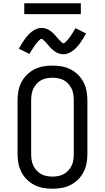

<svg xmlns="http://www.w3.org/2000/svg" viewBox="-20 -1143 640 1171"><path d="M300 8Q271 8 243 3Q215 -2 189.5 -15Q164 -28 143.5 -48.5Q123 -69 110 -94.5Q97 -120 92 -148Q87 -176 87 -205V-530Q87 -559 92 -587Q97 -615 110 -640.5Q123 -666 143.5 -686.5Q164 -707 189.5 -720Q215 -733 243 -738Q271 -743 300 -743Q329 -743 357 -738Q385 -733 410.5 -720Q436 -707 456.5 -686.5Q477 -666 490 -640.5Q503 -615 508 -587Q513 -559 513 -530V-205Q513 -176 508 -148Q503 -120 490 -94.5Q477 -69 456.5 -48.5Q436 -28 410.5 -15Q385 -2 357 3Q329 8 300 8ZM300 -66Q318 -66 336 -69.5Q354 -73 369.5 -81.5Q385 -90 397.5 -104Q410 -118 417.5 -134.5Q425 -151 427.5 -169Q430 -187 430 -205V-530Q430 -548 427.5 -566Q425 -584 417.5 -600.5Q410 -617 397.5 -631Q385 -645 369.5 -653.5Q354 -662 336 -665.5Q318 -669 300 -669Q282 -669 264 -665.5Q246 -662 230.5 -653.5Q215 -645 202.5 -631Q190 -617 182.5 -600.5Q175 -584 172.5 -566Q170 -548 170 -530V-205Q170 -187 172.5 -169Q175 -151 182.5 -134.5Q190 -118 202.5 -104Q215 -90 230.5 -81.5Q246 -73 264 -69.5Q282 -66 300 -66ZM367 -812Q361 -812 355.5 -813Q350 -814 345 -815Q340 -816 335.5 -818Q331 -820 326 -822.5Q321 -825 317 -827.5Q313 -830 308.5 -833.5Q304 -837 300 -840.5Q296 -844 292 -848Q288 -852 284.5 -856Q281 -860 278 -863.5Q275 -867 271.5 -871Q268 -875 264 -879.5Q260 -884 256 -888Q252 -892 249 -895Q246 -898 241.5 -902Q237 -906 234 -906Q228 -906 224.5 -902.5Q221 -899 215.5 -893.5Q210 -888 208 -885.5Q206 -883 203 -879.5Q200 -876 196.5 -871.5Q193 -867 190 -862.5Q187 -858 183.5 -852.5Q180 -847 176 -841Q172 -835 168 -828Q164 -821 160 -814L95 -846Q105 -864 114.5 -879.5Q124 -895 133 -907Q142 -919 151.5 -929.5Q161 -940 174 -950Q187 -960 202 -966.5Q217 -973 233 -973Q239 -973 244.5 -972Q250 -971 255 -970Q260 -969 264.5 -967Q269 -965 274 -962.5Q279 -960 283 -957.5Q287 -955 291.5 -951.5Q296 -948 300 -944.5Q304 -941 308 -937Q312 -933 315.5 -929Q319 -925 322 -921.5Q325 -918 328.5 -914Q332 -910 336 -905.5Q340 -901 344 -897Q348 -893 351 -890Q354 -887 358.5 -883Q363 -879 366 -879Q372 -879 375.5 -882.5Q379 -886 384.5 -891.5Q390 -897 392 -899.5Q394 -902 397 -905.5Q400 -909 403.5 -913.5Q407 -918 410 -922.5Q413 -927 416.5 -932.5Q420 -938 424 -944Q428 -950 432 -957Q436 -964 440 -971L505 -939Q495 -921 485.5 -905.5Q476 -890 467 -878Q458 -866 448.5 -855.5Q439 -845 426 -835Q413 -825 398 -818.5Q383 -812 367 -812ZM128 -1057V-1123H473V-1057Z"/></svg>

Font: Iosevka HT Extended
Style: Regular
Weight: 400
Width: 7
Monospace: yes
Designer: Belleve Invis
Foundry: Belleve Invis
Version: Version 32.3.0; ttfautohint (v1.8.4)